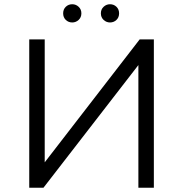

<svg xmlns="http://www.w3.org/2000/svg" viewBox="-20 -886 864 906"><path d="M118 0V-700H191V-120L639 -700H706V0H633V-579L185 0ZM321 -780Q303 -780 290.5 -792Q278 -804 278 -823Q278 -842 290.5 -854Q303 -866 321 -866Q338 -866 351 -854Q364 -842 364 -823Q364 -804 351 -792Q338 -780 321 -780ZM499 -780Q482 -780 469 -792Q456 -804 456 -823Q456 -842 469 -854Q482 -866 499 -866Q517 -866 529.5 -854Q542 -842 542 -823Q542 -804 529.5 -792Q517 -780 499 -780Z"/></svg>

Font: Modern
Style: Small
Weight: 400
Designer: Julieta Ulanovsky
Foundry: Julieta Ulanovsky
Version: Version 8.000